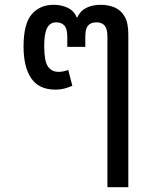

<svg xmlns="http://www.w3.org/2000/svg" viewBox="-20 -578 635 799"><path d="M427 201V-426Q427 -458 415.5 -471.5Q404 -485 381 -485Q358 -485 346.5 -471.5Q335 -458 335 -426V-383H260V-426Q260 -458 248 -471.5Q236 -485 214 -485Q189 -485 176.5 -462.5Q164 -440 164 -386Q164 -325 179 -302Q194 -279 224 -279Q233 -279 243.5 -281Q254 -283 264 -287L281 -221Q265 -214 248 -209.5Q231 -205 211 -205Q142 -205 110 -252Q78 -299 78 -384Q78 -479 112 -518.5Q146 -558 203 -558Q236 -558 262 -545.5Q288 -533 299 -506H302Q314 -533 339.5 -545.5Q365 -558 399 -558Q431 -558 457 -547Q483 -536 498.5 -509.5Q514 -483 514 -436V201Z"/></svg>

Font: Noto Sans Thai
Style: Regular
Weight: 400
Designer: Monotype Design Team
Foundry: Monotype Imaging Inc.
Version: Version 2.001